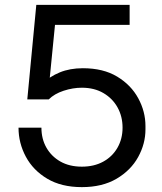

<svg xmlns="http://www.w3.org/2000/svg" viewBox="-20 -750 663 788"><path d="M316 18Q232 18 174 -16.5Q116 -51 86 -107Q56 -163 56 -226H150Q150 -180 170.5 -144Q191 -108 228 -87Q265 -66 316 -66Q366 -66 403.5 -86.5Q441 -107 462 -143.5Q483 -180 483 -226Q483 -272 462.5 -309Q442 -346 404.5 -368Q367 -390 316 -390Q279 -390 241 -377.5Q203 -365 180 -342H92L129 -730H512V-648H185L209 -681L181 -398L155 -407Q184 -436 225.5 -453Q267 -470 320 -470Q404 -470 461 -435.5Q518 -401 547.5 -346.5Q577 -292 577 -233V-219Q577 -160 547 -105.5Q517 -51 458.5 -16.5Q400 18 316 18Z"/></svg>

Font: Sora Variable
Style: Regular
Weight: 400
Designer: Jonathan Barnbrook, Julián Moncada
Foundry: Barnbrook Fonts
Version: Version 2.000